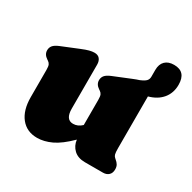

<svg xmlns="http://www.w3.org/2000/svg" viewBox="-138 -730 882 882"><g transform="rotate(30 303.0 -289.0)"><path d="M46 -135V-278.5Q46 -298 42.2 -306Q38.5 -314 30 -319.5L25.5 -322.5Q3.5 -337 3.5 -359Q3.5 -373.5 12 -384Q20.5 -394.5 42 -403.5L131.5 -440Q157 -450.5 171.5 -454.2Q186 -458 198.5 -458Q217 -458 226.2 -446.5Q235.5 -435 235.5 -416.5V-183Q235.5 -125.5 275 -125.5Q300.5 -125.5 321 -145.5V-278.5Q321 -298 317.2 -306Q313.5 -314 305 -319.5L300.5 -322.5Q278.5 -337 278.5 -359Q278.5 -373.5 287 -384Q295.5 -394.5 317 -403.5L406.5 -440Q427 -448.5 440.5 -452.5L441.5 -453Q462 -461.5 470.5 -470.2Q479 -479 479 -493V-529Q479 -559.5 495.8 -576Q512.5 -592.5 543 -592.5Q606 -592.5 606 -523Q606 -479.5 581 -449.2Q556 -419 510.5 -406.5V-133Q510.5 -108.5 513.2 -99.8Q516 -91 521.5 -86.5L526.5 -82Q537 -73.5 542.5 -64.2Q548 -55 548 -40.5Q548 -21.5 536.8 -10.8Q525.5 0 506.5 0H411Q374 0 352.2 -20.2Q330.5 -40.5 327 -71.5Q278.5 -23.5 239.2 -5.2Q200 13 164 13Q109 13 77.5 -26.2Q46 -65.5 46 -135Z"/></g></svg>

Font: Fraunces 144pt SuperSoft Black
Style: Regular
Weight: 900
Version: Version 1.000;[b76b70a41]